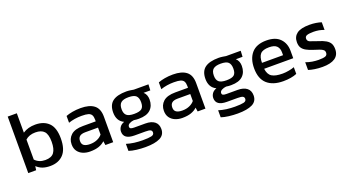

<svg xmlns="http://www.w3.org/2000/svg" viewBox="-58 -1447 4264 2337"><g transform="rotate(-20 2073.5 -278.5)"><path d="M356 3Q299 3 257.5 -12Q216 -27 182 -59L175 -8H73V-740H191V-489Q259 -534 353 -534Q463 -534 526.5 -471.5Q590 -409 590 -270Q590 -130 527 -63.5Q464 3 356 3ZM192 -140Q242 -86 324 -86Q404 -86 437.5 -131.5Q471 -177 471 -270Q471 -365 435 -404.5Q399 -444 322 -444Q241 -444 192 -399Z M871 3Q822 3 780 -14.5Q738 -32 713 -67Q688 -102 688 -155Q688 -228 738.5 -273.5Q789 -319 895 -319H1060V-341Q1060 -378 1048.5 -400Q1037 -422 1007 -432Q977 -441 920 -441Q828 -441 749 -414V-502Q784 -516 834 -525Q884 -534 941 -534Q1054 -534 1113.5 -488Q1173 -442 1173 -339V-8H1072L1064 -60Q1033 -30 986.5 -13.5Q940 3 871 3ZM902 -82Q955 -82 995 -100Q1035 -117 1060 -148V-238H897Q845 -238 821.5 -218Q798 -198 798 -157Q798 -117 825 -99.5Q852 -82 902 -82Z M1524 183Q1467 183 1409 176Q1352 169 1311 155V64Q1355 78 1411 86Q1468 93 1519 93Q1597 93 1633 84.5Q1669 76 1669 45Q1669 23 1651.5 13.5Q1634 4 1585 4H1446Q1306 4 1306 -95Q1306 -126 1324.5 -153.5Q1343 -181 1383 -195Q1338 -216 1317 -254.5Q1296 -293 1296 -346Q1296 -445 1355 -489.5Q1414 -534 1533 -534Q1558 -534 1585 -530Q1613 -526 1628 -523H1817L1813 -446H1726Q1747 -428 1757 -402Q1767 -376 1767 -346Q1767 -263 1717 -216Q1667 -169 1566 -169Q1549 -169 1534 -170Q1522 -172 1501 -174Q1469 -171 1443 -157Q1417 -143 1417 -119Q1417 -102 1430 -95Q1443 -88 1473 -88H1618Q1695 -88 1737 -55Q1779 -22 1779 41Q1779 117 1713 150Q1647 183 1524 183ZM1533 -244Q1604 -244 1631.5 -267.5Q1659 -291 1659 -349Q1659 -407 1631.5 -433Q1604 -459 1533 -459Q1467 -459 1436.5 -434Q1406 -409 1406 -349Q1406 -294 1434.5 -269Q1463 -244 1533 -244Z M2066 3Q2017 3 1975 -14.5Q1933 -32 1908 -67Q1883 -102 1883 -155Q1883 -228 1933.5 -273.5Q1984 -319 2090 -319H2255V-341Q2255 -378 2243.5 -400Q2232 -422 2202 -432Q2172 -441 2115 -441Q2023 -441 1944 -414V-502Q1979 -516 2029 -525Q2079 -534 2136 -534Q2249 -534 2308.5 -488Q2368 -442 2368 -339V-8H2267L2259 -60Q2228 -30 2181.5 -13.5Q2135 3 2066 3ZM2097 -82Q2150 -82 2190 -100Q2230 -117 2255 -148V-238H2092Q2040 -238 2016.5 -218Q1993 -198 1993 -157Q1993 -117 2020 -99.5Q2047 -82 2097 -82Z M2719 183Q2662 183 2604 176Q2547 169 2506 155V64Q2550 78 2606 86Q2663 93 2714 93Q2792 93 2828 84.5Q2864 76 2864 45Q2864 23 2846.5 13.5Q2829 4 2780 4H2641Q2501 4 2501 -95Q2501 -126 2519.5 -153.5Q2538 -181 2578 -195Q2533 -216 2512 -254.5Q2491 -293 2491 -346Q2491 -445 2550 -489.5Q2609 -534 2728 -534Q2753 -534 2780 -530Q2808 -526 2823 -523H3012L3008 -446H2921Q2942 -428 2952 -402Q2962 -376 2962 -346Q2962 -263 2912 -216Q2862 -169 2761 -169Q2744 -169 2729 -170Q2717 -172 2696 -174Q2664 -171 2638 -157Q2612 -143 2612 -119Q2612 -102 2625 -95Q2638 -88 2668 -88H2813Q2890 -88 2932 -55Q2974 -22 2974 41Q2974 117 2908 150Q2842 183 2719 183ZM2728 -244Q2799 -244 2826.5 -267.5Q2854 -291 2854 -349Q2854 -407 2826.5 -433Q2799 -459 2728 -459Q2662 -459 2631.5 -434Q2601 -409 2601 -349Q2601 -294 2629.5 -269Q2658 -244 2728 -244Z M3375 3Q3240 3 3166 -63.5Q3092 -130 3092 -266Q3092 -390 3155 -462Q3218 -534 3346 -534Q3464 -534 3523 -472.5Q3582 -411 3582 -314V-219H3205Q3214 -144 3259.5 -115.5Q3305 -87 3398 -87Q3437 -87 3479 -95Q3520 -102 3551 -114V-27Q3516 -12 3471 -4.5Q3426 3 3375 3ZM3205 -296H3478V-332Q3478 -385 3448.5 -415Q3419 -445 3350 -445Q3267 -445 3236 -409Q3205 -373 3205 -296Z M3883 3Q3830 3 3782 -4.5Q3734 -12 3702 -23V-123Q3739 -109 3784 -101Q3828 -94 3868 -94Q3929 -94 3955 -104.5Q3981 -115 3981 -147Q3981 -170 3965.5 -183Q3950 -196 3919 -207Q3888 -218 3840 -233Q3794 -248 3761 -266Q3727 -284 3708.5 -312Q3690 -340 3690 -386Q3690 -457 3741 -495.5Q3792 -534 3905 -534Q3950 -534 3990 -527.5Q4030 -521 4058 -511V-412Q4028 -424 3992 -431Q3955 -437 3924 -437Q3867 -437 3838.5 -427.5Q3810 -418 3810 -388Q3810 -358 3839 -345Q3869 -333 3936 -311Q3997 -293 4032.5 -272Q4068 -251 4084 -222.5Q4100 -194 4100 -148Q4100 -72 4044.5 -34.5Q3989 3 3883 3Z"/></g></svg>

Font: Kanit Cyrillic
Style: Regular
Weight: 400
Designer: Katatrad Team, Sasha Pavljenko
Foundry: CadsonDemak, Pavljenko + Design
Version: Version 1.002;Fontself Maker 3.5.7